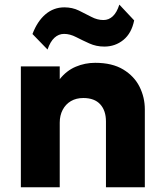

<svg xmlns="http://www.w3.org/2000/svg" viewBox="-20 -790 694 810"><path d="M68 0V-510H232V-456Q260.5 -492 299.5 -508.5Q338.5 -525 381.5 -525Q453.5 -525 500 -496.8Q546.5 -468.5 568.8 -423.8Q591 -379 591 -329V0H427V-277.5Q427 -323.5 402.8 -350Q378.5 -376.5 331.5 -376.5Q301.5 -376.5 279.2 -363.5Q257 -350.5 244.5 -326.8Q232 -303 232 -272.5V0ZM180.5 -581 117 -646.5Q137.5 -700.5 172 -729.8Q206.5 -759 251.5 -759Q285 -759 312.8 -745.5Q340.5 -732 365.5 -718.8Q390.5 -705.5 416.5 -705.5Q439 -705.5 456 -721.5Q473 -737.5 483.5 -770.5L546 -704Q535 -649.5 500.5 -621.5Q466 -593.5 420 -593.5Q386 -593.5 356.8 -606.8Q327.5 -620 301.2 -633.5Q275 -647 250.5 -647Q227.5 -647 209.8 -630.8Q192 -614.5 180.5 -581Z"/></svg>

Font: Geologica Roman
Style: Bold
Weight: 700
Designer: Sindre Bremnes, Frode Helland
Foundry: Monokrom Skriftforlag AS
Version: Version 1.010;gftools[0.9.28]